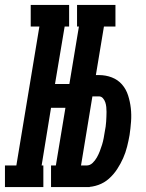

<svg xmlns="http://www.w3.org/2000/svg" viewBox="-68 -755 588 775"><path d="M243 -648V-735H398V-648ZM-48 0V-87H-2L91 -648H56V-735H211V-648H193L154 -416H262L247 -320H138L100 -87H107V0ZM138 0V-87H294V0ZM143 0 265 -735H366L319 -452H331Q359 -452 383.5 -442.5Q408 -433 424.5 -414Q441 -395 449 -370Q457 -345 460 -318.5Q463 -292 461 -264.5Q459 -237 455 -210Q451 -187 445 -163Q439 -139 429 -116.5Q419 -94 405 -72.5Q391 -51 372 -34Q353 -17 329 -8.5Q305 0 281 0ZM281 -87Q295 -87 305.5 -97Q316 -107 323 -119.5Q330 -132 335 -145Q340 -158 344 -171Q348 -184 350.5 -197.5Q353 -211 355 -224Q357 -234 358.5 -244Q360 -254 360.5 -264Q361 -274 361.5 -284Q362 -294 362 -303.5Q362 -313 361 -323Q360 -333 357 -342Q354 -351 347.5 -358.5Q341 -366 331 -366H305L259 -87Z"/></svg>

Font: Iosevka Slab Oblique
Style: Bold
Weight: 700
Italic angle: -9°
Monospace: yes
Designer: Belleve Invis
Foundry: Belleve Invis
Version: Version 11.1.1; ttfautohint (v1.8.3)